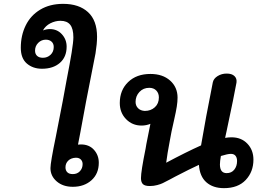

<svg xmlns="http://www.w3.org/2000/svg" viewBox="-20 -969 1386 997"><path d="M493 -124Q493 -67 455 -33Q417 1 358 1Q307 1 274.5 -27Q242 -55 242 -96Q242 -125 270 -260Q297 -397 306 -445L326 -554Q344 -646 352 -696Q361 -752 361 -775Q361 -820 344.5 -840.5Q328 -861 294 -861Q267 -861 241.5 -848Q216 -835 203 -811Q221 -818 239 -818Q277 -818 301.5 -791Q326 -764 326 -727Q326 -673 291 -642.5Q256 -612 198 -612Q151 -612 119.5 -639Q88 -666 88 -721Q88 -785 113.5 -837Q139 -889 189 -919Q239 -949 308 -949Q390 -949 437 -906Q484 -863 484 -778Q484 -742 476 -692L456 -590Q432 -470 427 -442Q412 -357 397 -280L385 -218L400 -219Q443 -219 468 -191Q493 -163 493 -124ZM218 -763Q195 -763 178.5 -746.5Q162 -730 162 -706Q162 -689 172.5 -679Q183 -669 203 -669Q226 -669 242.5 -684.5Q259 -700 259 -725Q259 -743 247.5 -753Q236 -763 218 -763ZM409 -117Q409 -131 400 -140.5Q391 -150 374 -150Q349 -149 334.5 -135Q320 -121 320 -100Q320 -84 329.5 -74.5Q339 -65 358 -65Q381 -65 395 -80Q409 -95 409 -117Z M1296 -140Q1296 -77 1256 -34.5Q1216 8 1143 8Q1086 8 1051.5 -22.5Q1017 -53 1013 -113Q965 -91 890 -52Q878 -46 862 -37Q846 -28 825 -18Q815 -13 796.5 -8Q778 -3 758 -3Q732 -3 722 -13Q712 -23 712 -44Q712 -79 736 -197L740 -221L761 -326Q739 -317 715 -317Q667 -317 634.5 -350.5Q602 -384 602 -434Q602 -501 645.5 -543Q689 -585 761 -585Q825 -585 863.5 -550.5Q902 -516 902 -462Q902 -441 898 -415.5Q894 -390 884 -346Q869 -282 861 -234Q849 -172 843 -124Q946 -179 1024 -214Q1047 -351 1085 -541Q1089 -561 1110 -574Q1131 -587 1157 -587Q1184 -587 1197.5 -574Q1211 -561 1208 -540Q1196 -473 1157 -290L1149 -253Q1166 -256 1182 -256Q1233 -256 1264.5 -223Q1296 -190 1296 -140ZM805 -463Q805 -485 791.5 -499Q778 -513 755 -513Q724 -513 704 -491.5Q684 -470 684 -440Q684 -420 697 -407Q710 -394 732 -393Q763 -393 784 -412Q805 -431 805 -463ZM1211 -133Q1211 -150 1203 -160Q1195 -170 1179 -170Q1162 -170 1127 -159Q1122 -131 1122 -115Q1122 -70 1157 -70Q1182 -70 1196.5 -88Q1211 -106 1211 -133Z"/></svg>

Font: Mali SemiBold
Style: Italic
Weight: 600
Italic angle: -10°
Version: Version 1.000; ttfautohint (v1.6)